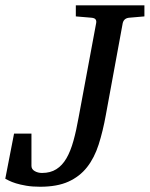

<svg xmlns="http://www.w3.org/2000/svg" viewBox="-40 -691 567 727"><path d="M450.2 -624Q429.7 -622.6 424.8 -604L360.8 -255.9Q349.6 -193.8 333.5 -143.6Q317.4 -93.3 289.6 -57.9Q261.7 -22.5 219 -3.2Q176.3 16.1 111.8 16.1Q82.5 16.1 59.6 12.2Q36.6 8.3 20.3 3.2Q3.9 -2 -6.1 -7.1Q-16.1 -12.2 -20 -14.2L13.2 -185.1H79.1V-63Q79.1 -50.3 91.3 -43.2Q103.5 -36.1 119.1 -36.1Q150.9 -36.1 173.3 -50.3Q195.8 -64.5 211.4 -91.3Q227.1 -118.2 238 -157.5Q249 -196.8 257.8 -247.1L324.2 -604Q325.7 -612.3 321.8 -617.7Q317.9 -623 305.2 -624L247.1 -628.9V-670.9H506.8V-628.9Z"/></svg>

Font: Charis SIL APac
Style: Italic
Weight: 400
Italic angle: -11°
Foundry: SIL International
Version: Version 5.000